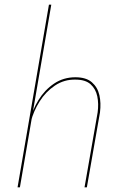

<svg xmlns="http://www.w3.org/2000/svg" viewBox="-20 -800 501 820"><path d="M65 0H55L189 -780H199ZM397 -320Q402 -357 395.5 -388.5Q389 -420 367 -440Q345 -460 302 -460Q254 -461 214.5 -434.5Q175 -408 149 -366.5Q123 -325 112 -281H107Q118 -330 144.5 -373Q171 -416 211 -443Q251 -470 302 -470Q348 -470 372.5 -448.5Q397 -427 404.5 -393.5Q412 -360 407 -320L351 0H341Z"/></svg>

Font: Jost Thin
Style: Italic
Weight: 200
Italic angle: -5°
Version: Version 3.710